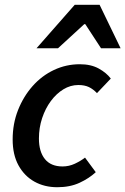

<svg xmlns="http://www.w3.org/2000/svg" viewBox="-20 -772 525 804"><path d="M220 12Q166 12 124 -11.5Q82 -35 57.5 -79.5Q33 -124 33 -188Q33 -254 55.5 -311Q78 -368 116.5 -411.5Q155 -455 206 -479Q257 -503 314 -503Q361 -503 393.5 -485Q426 -467 444 -443L386 -382Q370 -399 352 -407.5Q334 -416 308 -416Q275 -416 245.5 -398Q216 -380 193 -349Q170 -318 156.5 -277.5Q143 -237 143 -192Q143 -137 168 -106Q193 -75 242 -75Q269 -75 293.5 -86.5Q318 -98 336 -112L381 -51Q353 -25 313 -6.5Q273 12 220 12ZM133 -570 293 -752H397L485 -570H403L337 -671H333L223 -570Z"/></svg>

Font: Source Sans 3 ExtraLight SemiBold
Style: Italic
Weight: 600
Italic angle: -11°
Version: Version 3.052;hotconv 1.1.0;makeotfexe 2.6.0